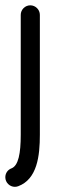

<svg xmlns="http://www.w3.org/2000/svg" viewBox="-39 -515 248 736"><path d="M31.2 198.7C103.5 171.4 113.8 83 113.8 1.5V-458C113.8 -478 97.2 -494.6 77.1 -494.6C57.1 -494.6 40.5 -478 40.5 -458V1.5C40.5 72.8 31.7 120.1 4.9 130.4C-9.3 135.7 -18.6 148.9 -18.6 164.6C-18.6 184.6 -2 201.2 18.1 201.2C22.5 201.2 27.3 200.2 31.2 198.7Z"/></svg>

Font: Velvelyne
Style: Regular
Weight: 400
Designer: Manon Van der Borght et Mariel Nils
Foundry: Velvetyne
Version: Version 1.070;Glyphs 3.3.1 (3343)